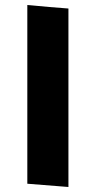

<svg xmlns="http://www.w3.org/2000/svg" viewBox="-20 -733 383 766"><path d="M253 -699V13L89 0V-713Q92 -713 95.5 -712.5Q99 -712 102 -712Q140 -708 177.5 -705Q215 -702 253 -699Z"/></svg>

Font: Palanquin Dark SemiBold
Style: Regular
Weight: 600
Designer: Pria Ravichandran
Version: Version 1.001